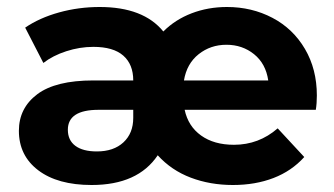

<svg xmlns="http://www.w3.org/2000/svg" viewBox="-20 -522 956 549"><path d="M883 -208H508Q518 -161 555 -134.5Q592 -108 649 -108Q720 -108 774 -155L850 -73Q814 -33 762 -13Q710 7 646 7Q581 7 525.5 -14Q470 -35 431 -78Q374 7 242 7Q145 7 89.5 -35Q34 -77 34 -148Q34 -213 86.5 -252.5Q139 -292 247 -292H361Q361 -338 332.5 -363Q304 -388 247 -388Q208 -388 169.5 -375.5Q131 -363 104 -342L52 -443Q93 -471 149 -486.5Q205 -502 265 -502Q390 -502 447 -432Q481 -466 528 -484Q575 -502 629 -502Q700 -502 759 -471Q818 -440 852 -382Q886 -324 886 -249Q886 -226 883 -208ZM506 -292H747Q740 -340 706.5 -367Q673 -394 627.5 -394Q582 -394 548 -367Q514 -340 506 -292ZM361 -185V-208H262Q174 -208 174 -151Q174 -121 195.5 -105Q217 -89 257 -89Q305 -89 333 -115Q361 -141 361 -185Z"/></svg>

Font: Montserrat Ace
Style: Bold
Weight: 700
Designer: Julieta Ulanovsky
Foundry: Julieta Ulanovsky
Version: Version 1